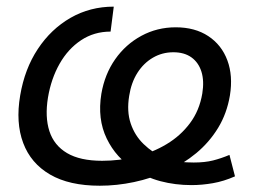

<svg xmlns="http://www.w3.org/2000/svg" viewBox="-20 -559 806 590"><path d="M286.6 11.7Q192.9 11.7 133.8 -22.7Q74.7 -57.1 51.3 -119.6Q27.8 -182.1 42 -265.6Q55.7 -347.2 96.2 -408.4Q136.7 -469.7 196.8 -504.2Q256.8 -538.6 329.6 -538.6L319.8 -461.9Q269 -461.9 229 -435.3Q189 -408.7 163.1 -363Q137.2 -317.4 127.4 -259.3Q117.7 -199.7 131.8 -156Q146 -112.3 186 -88.6Q226.1 -64.9 293.9 -64.9Q347.2 -64.9 398.2 -77.6Q449.2 -90.3 491.9 -116Q534.7 -141.6 563.7 -180.4Q592.8 -219.2 601.6 -271.5Q607.9 -310.1 599.1 -338.4Q590.3 -366.7 568.4 -382.6Q546.4 -398.4 512.7 -398.4Q478.5 -398.4 450 -381.8Q421.4 -365.2 402.3 -335.2Q383.3 -305.2 377 -264.6Q369.1 -216.8 381.6 -179.7Q394 -142.6 421.4 -116.2Q448.7 -89.8 485.4 -72.3Q504.9 -64 530.3 -61.8Q555.7 -59.6 575.2 -59.6Q609.4 -59.6 634.5 -65.9Q659.7 -72.3 685.1 -83L702.1 -17.1Q668 -2 634.3 3.9Q600.6 9.8 568.4 9.8Q518.6 9.8 473.1 -2.2Q427.7 -14.2 393.1 -39.1Q336.9 -73.2 307.9 -133.3Q278.8 -193.4 291.5 -271Q301.8 -331.1 334 -377Q366.2 -422.9 414.6 -449Q462.9 -475.1 520 -475.1Q579.1 -475.1 620.1 -448Q661.1 -420.9 678.7 -373.5Q696.3 -326.2 686.5 -265.6Q677.2 -210.4 650.4 -166.3Q623.5 -122.1 583.3 -88.6Q543 -55.2 493.9 -33Q444.8 -10.7 391.8 0.5Q338.9 11.7 286.6 11.7Z"/></svg>

Font: Inter 24pt
Style: Italic
Weight: 400
Italic angle: -9.3988°
Designer: Rasmus Andersson
Foundry: rsms
Version: Version 4.001;git-66647c0bb